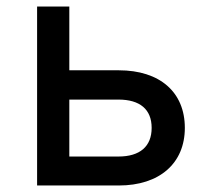

<svg xmlns="http://www.w3.org/2000/svg" viewBox="-20 -570 640 590"><path d="M345 0C470 0 548 -68 548 -177C548 -287 471 -354 345 -354H193V-550H94V0ZM193 -264H344C410 -264 446 -234 446 -177C446 -120 410 -89 344 -89H193Z"/></svg>

Font: Tekne LDO Medium
Style: Regular
Weight: 500
Monospace: yes
Designer: Alessio Laiso, Mario Rullo, Paolo Rosset
Foundry: Alessio Laiso
Version: Version 1.000;hotconv 1.0.109;makeotfexe 2.5.65596